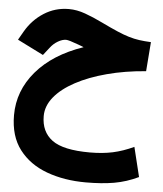

<svg xmlns="http://www.w3.org/2000/svg" viewBox="-56 -525 769 904"><g transform="rotate(5 329.0 -73.0)"><path d="M317.4 -302.7Q311 -305.2 304.7 -307.9Q298.3 -310.5 292.5 -312.5Q245.1 -330.1 232.9 -330.1Q214.8 -330.1 194.1 -317.9Q173.3 -305.7 158.2 -285.6L129.9 -249.5L6.8 -311L29.8 -351.1Q62.5 -407.7 115.7 -441.7Q168.9 -475.6 233.4 -475.6Q271 -475.6 310.5 -461.4Q350.1 -447.3 394 -425.8Q438.5 -404.3 469.7 -390.9Q501 -377.4 526.1 -369.9Q551.3 -362.3 575.9 -358.9Q600.6 -355.5 631.3 -354L620.6 -215.8Q521 -208 436.8 -185.5Q352.5 -163.1 290 -129.4Q227.5 -95.7 193.1 -53.5Q158.7 -11.2 158.7 36.6Q158.7 110.8 211.2 149.7Q263.7 188.5 389.6 188.5Q450.2 188.5 498.3 178Q546.4 167.5 596.7 144L630.9 283.7Q574.7 310.5 516.8 320.6Q459 330.6 382.8 330.6Q280.8 330.6 198.2 300.3Q115.7 270 67.4 206.8Q19 143.6 19 44.4Q19 -70.8 96.9 -162.4Q174.8 -253.9 317.4 -302.7Z"/></g></svg>

Font: Vazir Black
Style: Black
Weight: 900
Designer: Saber Rastikerdar
Foundry: Saber Rastikerdar
Version: Version 30.0.0